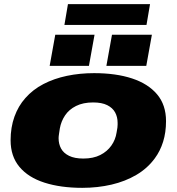

<svg xmlns="http://www.w3.org/2000/svg" viewBox="-20 -892 850 924"><path d="M376 12Q272 12 194 -13Q116 -38 73.5 -89Q31 -140 31 -217Q31 -279 49.5 -330.5Q68 -382 102 -420Q138 -461 189 -487.5Q240 -514 302 -527Q364 -540 433 -540Q538 -540 615.5 -514.5Q693 -489 736 -438Q779 -387 779 -309Q779 -255 765 -210Q751 -165 725 -130Q690 -82 636.5 -50.5Q583 -19 516.5 -3.5Q450 12 376 12ZM381 -129Q429 -129 462.5 -146Q496 -163 516 -191.5Q536 -220 541 -254Q544 -269 545 -277.5Q546 -286 546 -291.5Q546 -297 546 -301Q546 -329 534 -351Q522 -373 496 -386Q470 -399 428 -399Q380 -399 346 -382Q312 -365 293 -336.5Q274 -308 268 -274Q266 -260 264.5 -251Q263 -242 262.5 -236.5Q262 -231 262 -227Q262 -199 274 -177Q286 -155 312.5 -142Q339 -129 381 -129ZM219 -575 246 -725H435L408 -575ZM492 -575 519 -725H711L684 -575ZM290 -772 307 -872H702L685 -772Z"/></svg>

Font: Archivo Expanded Black
Style: Italic
Weight: 900
Width: 7
Italic angle: -10°
Designer: Hector Gatti
Foundry: Omnibus-Type
Version: Version 2.001